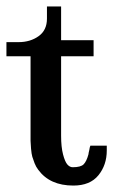

<svg xmlns="http://www.w3.org/2000/svg" viewBox="-21 -561 382 597"><path d="M311 -108V-101V-93Q311 -48 285 -16Q259 16 207 16Q134 16 98 -33Q91 -42 86.5 -53.5Q82 -65 79.5 -73.5Q77 -82 75.5 -99Q74 -116 74 -123Q74 -130 74 -153.5Q74 -177 74 -183V-386H14H6H-1V-393V-401V-415V-422V-430H6H14H37Q73 -430 99 -448.5Q125 -467 125 -503V-526V-533V-541H133H140H154H162H169V-533V-526V-436H255H262H270V-428V-421V-401V-393V-386H262H255H169V-139Q169 -104 175 -81Q181 -58 188.5 -49.5Q196 -41 205 -41Q230 -41 239 -50Q248 -59 254 -81Q254 -84 257 -96L258 -102L260 -108H266H272H297H303Z"/></svg>

Font: Loyal Sans
Style: Boldv1
Weight: 700
Version: Version 001.000